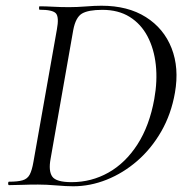

<svg xmlns="http://www.w3.org/2000/svg" viewBox="-20 -647 652 671"><path d="M235.8 4Q211.8 4 177 1Q142.2 -2 112.8 -2Q82.2 -2 57.1 -1Q32 0 11.4 0Q8.4 0 8.4 -6Q8.4 -12 11.4 -12Q42.4 -12 59.2 -17Q76 -22 83.9 -37Q91.8 -52 96.8 -81L178.8 -544Q186.8 -587 175.6 -600Q164.4 -613 118.4 -613Q116.4 -613 116.4 -619Q116.4 -625 118.4 -625Q139 -625 165.5 -623.5Q192 -622 221.8 -622Q249 -622 280.2 -624.5Q311.4 -627 334.6 -627Q426.8 -627 489.7 -587.3Q552.6 -547.6 579.6 -478.7Q606.6 -409.8 591.4 -323Q578.4 -248.2 543.6 -187.7Q508.8 -127.2 459.6 -84.6Q410.4 -42 352.8 -19Q295.2 4 235.8 4ZM230.2 -10.4Q299.6 -10.4 359.1 -43.9Q418.6 -77.4 460.5 -142.5Q502.4 -207.6 519.2 -301Q530.6 -364.4 524.5 -420.4Q518.4 -476.4 495.6 -519.8Q472.8 -563.2 433.3 -587.9Q393.8 -612.6 337.6 -612.6Q288.4 -612.6 266.4 -599.5Q244.4 -586.4 236 -542L156.8 -92Q149 -49.8 162.5 -30.1Q176 -10.4 230.2 -10.4Z"/></svg>

Font: Cormorant Light
Style: Italic
Weight: 300
Italic angle: -10°
Designer: Christian Thalmann (Catharsis Fonts)
Foundry: Catharsis Fonts
Version: Version 4.000